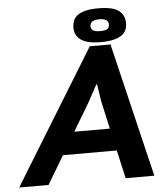

<svg xmlns="http://www.w3.org/2000/svg" viewBox="-86 -900 811 951"><g transform="rotate(-5 319.0 -425.0)"><path d="M468.3 -140.6H200.7L116.7 0H-29.3L379.9 -666.5H482.9L642.6 0H500ZM266.6 -251.5H443.4L412.6 -389.6L399.4 -475.1H395.5L348.6 -388.7ZM307.1 -765.1Q307.1 -782.2 312.7 -797.9Q318.4 -813.5 333.3 -825.2Q348.1 -836.9 373.5 -843.5Q398.9 -850.1 438 -850.1Q510.3 -850.1 539.6 -827.4Q568.8 -804.7 568.8 -765.1Q568.8 -748 563 -732.9Q557.1 -717.8 541.7 -706.5Q526.4 -695.3 501 -688.7Q475.6 -682.1 438 -682.1Q400.9 -682.1 375.7 -688.2Q350.6 -694.3 335.7 -705.8Q320.8 -717.3 314 -732.2Q307.1 -747.1 307.1 -765.1ZM392.1 -765.1Q392.1 -751.5 402.6 -744.1Q413.1 -736.8 438 -736.8Q464.4 -736.8 474.1 -743.9Q483.9 -751 483.9 -765.1Q483.9 -780.3 473.1 -787.8Q462.4 -795.4 438 -795.4Q392.1 -795.4 392.1 -765.1Z"/></g></svg>

Font: PT Astra Sans
Style: Bold Italic
Weight: 700
Italic angle: -16°
Designer: A.Korolkova, I. Chaeva
Foundry: ParaType Ltd
Version: Version 1.002W